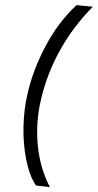

<svg xmlns="http://www.w3.org/2000/svg" viewBox="-20 -728 391 766"><path d="M123.5 12.2Q97.2 -26.9 84.5 -92Q71.8 -157.2 73.7 -225.3Q75.7 -293.5 89.4 -352.1Q110.8 -447.8 161.6 -543.7Q212.4 -639.6 285.2 -707.5L350.6 -701.2Q273.9 -624.5 220.9 -530Q168 -435.5 144.5 -335Q122.1 -243.2 130.6 -150.1Q139.2 -57.1 179.2 18.6Z"/></svg>

Font: HK Grotesk Italic
Style: Regular
Weight: 400
Italic angle: -13°
Designer: Alfredo Marco Pradil and Stefan Peev
Foundry: Hanken Design Co.
Version: Version 1.000;PS 001.000;hotconv 1.0.88;makeotf.lib2.5.64775